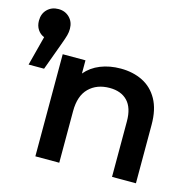

<svg xmlns="http://www.w3.org/2000/svg" viewBox="-120 -860 981 970"><g transform="rotate(15 370.0 -374.5)"><path d="M-5 -439 35 -593Q14 -601 1 -620.5Q-12 -640 -12 -667Q-12 -704 11 -726.5Q34 -749 69 -749Q104 -749 127 -726Q150 -703 150 -667Q150 -650 145.5 -633Q141 -616 128 -581L76 -439ZM148 0V-534H267V-465Q298 -502 345.5 -521Q393 -540 451 -540Q515 -540 565.5 -515Q616 -490 645 -438Q674 -386 674 -306V0H549V-290Q549 -361 515.5 -396Q482 -431 422 -431Q355 -431 314 -390.5Q273 -350 273 -270V0Z"/></g></svg>

Font: Montserrat SemiBold
Style: Regular
Weight: 600
Designer: Julieta Ulanovsky
Foundry: Julieta Ulanovsky
Version: Version 9.000; ttfautohint (v1.8.4.7-5d5b)